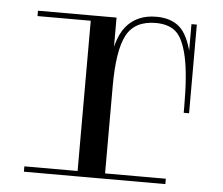

<svg xmlns="http://www.w3.org/2000/svg" viewBox="-53 -831 1037 891"><g transform="rotate(5 465.0 -385.0)"><path d="M830 -367 805 -366Q805 -515 786.5 -598Q768 -681 734 -711Q700 -741 640 -741Q542 -741 504 -669.5Q466 -598 466 -431L440 -502Q449 -648 499.5 -709Q550 -770 640 -770Q708 -770 748 -735Q788 -700 809 -611Q830 -522 830 -367ZM466 0H338V-750H456V-585L466 -565ZM390 0H90V-25H390ZM90 -725V-750H390V-725ZM749 -25V0H443V-25ZM830 -750V-337H805V-750Z"/></g></svg>

Font: Solide Mirage
Style: Mono
Weight: 400
Width: 6
Designer: Jérémy Landes
Foundry: Velvetyne Type Foundry
Version: Version 1.1